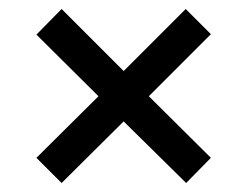

<svg xmlns="http://www.w3.org/2000/svg" viewBox="-20 -518 550 427"><path d="M117 -111 61 -167 199 -304 61 -441 117 -498 255 -360 393 -498 449 -442 311 -304 449 -167 394 -111 255 -248Z"/></svg>

Font: Bricolage Grotesque 10pt
Style: Regular
Weight: 400
Designer: Mathieu Triay
Foundry: Atelier Triay
Version: Version 1.000; ttfautohint (v1.8.4.7-5d5b);gftools[0.9.32]